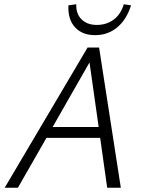

<svg xmlns="http://www.w3.org/2000/svg" viewBox="-20 -881 670 901"><path d="M450 -234H198L64 0H2L391 -658H445L547 0H483ZM443 -285 400 -588 227 -285ZM595 -856 561 -861Q547 -814 513.5 -789Q480 -764 434 -764Q389 -764 362.5 -790.5Q336 -817 338 -861L301 -856Q298 -790 332 -753Q366 -716 426 -716Q486 -716 530 -752.5Q574 -789 595 -856Z"/></svg>

Font: Ysabeau Semilight
Style: Italic
Weight: 300
Italic angle: -12°
Designer: Christian Thalmann (Catharsis Fonts)
Version: Version 0.003